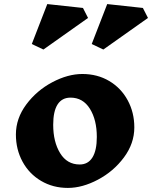

<svg xmlns="http://www.w3.org/2000/svg" viewBox="-20 -912 746 942"><path d="M639 -287Q639 -208 588 -139.5Q537 -71 460.5 -30.5Q384 10 313 10Q240 10 181.5 -24.5Q123 -59 90.5 -119Q58 -179 58 -252Q58 -331 109 -399.5Q160 -468 236.5 -508.5Q313 -549 384 -549Q458 -549 516 -514.5Q574 -480 606.5 -420Q639 -360 639 -287ZM241 -300Q241 -216 275 -160.5Q309 -105 371 -105Q412 -105 433.5 -139.5Q455 -174 455 -240Q455 -324 421 -378.5Q387 -433 326 -433Q284 -433 262.5 -399.5Q241 -366 241 -300ZM412 -824 193 -669 136 -696 212 -892 387 -873ZM706 -824 487 -669 430 -696 506 -892 681 -873Z"/></svg>

Font: Inknut Antiqua
Style: Bold
Weight: 700
Designer: Claus Eggers Sørensen
Foundry: Claus Eggers Sørensen
Version: Version 1.003; ttfautohint (v1.8.2) -l 8 -r 50 -G 200 -x 14 